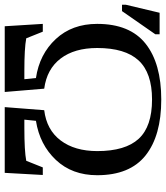

<svg xmlns="http://www.w3.org/2000/svg" viewBox="6 -736 702 812"><g transform="rotate(90 357.0 -330.0)"><path d="M590 -391V-390Q590 -509 538 -565.5Q486 -622 372 -622Q259 -622 206.5 -565Q154 -508 154 -390Q154 -294 198.5 -235.5Q243 -177 326 -166L340 1H62L52 -160H85L113 -90Q155 -82 251 -82H286L281 -131Q180 -146 116 -215Q52 -284 52 -390Q52 -528 135.5 -594.5Q219 -661 372 -661Q525 -661 608.5 -594.5Q692 -528 692 -390Q692 -284 627.5 -215.5Q563 -147 462 -131L457 -82H492Q589 -82 631 -90L659 -160H691L682 1H404L417 -166Q500 -176 545 -235.5Q590 -295 590 -391ZM-29 -495V-511L5 -654H96V-636L-2 -495Z"/></g></svg>

Font: Libra Serif Modern
Style: Regular
Weight: 400
Designer: Stefan Peev, Context Ltd
Foundry: Stefan Peev, Context Ltd
Version: Version 1.000